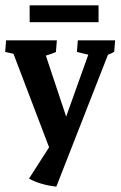

<svg xmlns="http://www.w3.org/2000/svg" viewBox="-21 -529 456 724"><path d="M191.4 174.8Q130.9 168 88.4 144.5L164.1 26.4L29.8 -326.2L-1.5 -333L2 -377H193.4L189.9 -333Q174.3 -325.7 151.9 -319.3L228.5 -89.4L312 -322.8L269 -333L272.5 -377H413.1L409.7 -334Q400.9 -327.6 386.2 -322.8ZM90.8 -508.8H350.6V-445.3H90.8Z"/></svg>

Font: Markazi Text
Style: Bold
Weight: 700
Designer: Borna Izadpanah (Arabic designer), Fiona Ross (Arabic design director) and Florian Runge (Latin designer)
Foundry: Borna Izadpanah and Florian Runge
Version: Version 1.001; ttfautohint (v1.8.3)